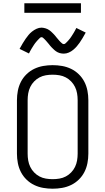

<svg xmlns="http://www.w3.org/2000/svg" viewBox="-20 -1139 640 1167"><path d="M300 8Q271 8 242.5 3Q214 -2 188 -14.5Q162 -27 141 -47.5Q120 -68 107 -93.5Q94 -119 88.5 -147.5Q83 -176 83 -205V-530Q83 -559 88.5 -587.5Q94 -616 107 -641.5Q120 -667 141 -687.5Q162 -708 188 -720.5Q214 -733 242.5 -738Q271 -743 300 -743Q329 -743 357.5 -738Q386 -733 412 -720.5Q438 -708 459 -687.5Q480 -667 493 -641.5Q506 -616 511.5 -587.5Q517 -559 517 -530V-205Q517 -176 511.5 -147.5Q506 -119 493 -93.5Q480 -68 459 -47.5Q438 -27 412 -14.5Q386 -2 357.5 3Q329 8 300 8ZM300 -50Q321 -50 341.5 -53.5Q362 -57 380 -66.5Q398 -76 412.5 -91Q427 -106 436 -124.5Q445 -143 448.5 -163.5Q452 -184 452 -205V-530Q452 -551 448.5 -571.5Q445 -592 436 -610.5Q427 -629 412.5 -644Q398 -659 380 -668.5Q362 -678 341.5 -681.5Q321 -685 300 -685Q279 -685 258.5 -681.5Q238 -678 220 -668.5Q202 -659 187.5 -644Q173 -629 164 -610.5Q155 -592 151.5 -571.5Q148 -551 148 -530V-205Q148 -184 151.5 -163.5Q155 -143 164 -124.5Q173 -106 187.5 -91Q202 -76 220 -66.5Q238 -57 258.5 -53.5Q279 -50 300 -50ZM367 -813Q361 -813 354.5 -814Q348 -815 342.5 -816.5Q337 -818 331 -821Q325 -824 320 -827.5Q315 -831 310.5 -835Q306 -839 301.5 -843.5Q297 -848 292.5 -852.5Q288 -857 284.5 -861.5Q281 -866 277 -871Q273 -876 268.5 -881Q264 -886 260 -891Q256 -896 252 -899.5Q248 -903 243 -908Q238 -913 233 -913Q227 -913 223 -909Q219 -905 213.5 -899.5Q208 -894 205.5 -891Q203 -888 200 -884.5Q197 -881 193.5 -876.5Q190 -872 186.5 -866.5Q183 -861 179.5 -855.5Q176 -850 172 -843.5Q168 -837 164 -829.5Q160 -822 156 -814L99 -842Q109 -860 118 -875.5Q127 -891 136 -903.5Q145 -916 153.5 -926.5Q162 -937 174.5 -947Q187 -957 202 -964Q217 -971 233 -971Q239 -971 245.5 -969.5Q252 -968 257.5 -966.5Q263 -965 269 -962Q275 -959 280 -955.5Q285 -952 289.5 -948Q294 -944 298.5 -939.5Q303 -935 307.5 -930.5Q312 -926 315.5 -921.5Q319 -917 323 -912Q327 -907 331.5 -902Q336 -897 340 -892Q344 -887 348 -883.5Q352 -880 357 -875.5Q362 -871 367 -871Q373 -871 377 -874.5Q381 -878 386.5 -883.5Q392 -889 394.5 -892Q397 -895 400 -898.5Q403 -902 406.5 -906.5Q410 -911 413.5 -916.5Q417 -922 420.5 -927.5Q424 -933 428 -939.5Q432 -946 436 -953.5Q440 -961 444 -969L501 -941Q491 -923 482 -907.5Q473 -892 464 -879.5Q455 -867 446.5 -857Q438 -847 425.5 -836.5Q413 -826 398 -819.5Q383 -813 367 -813ZM128 -1061V-1119H472V-1061Z"/></svg>

Font: Iosevka SS04 Light Extended
Style: Regular
Weight: 300
Width: 7
Monospace: yes
Designer: Belleve Invis
Foundry: Belleve Invis
Version: Version 19.0.0; ttfautohint (v1.8.4)